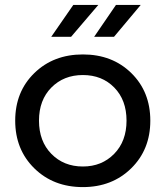

<svg xmlns="http://www.w3.org/2000/svg" viewBox="-20 -757 675 783"><path d="M189 -607 279 -737H381L270 -607ZM364 -607 453 -737H554L445 -607ZM318 6Q198 6 120 -70.5Q42 -147 42 -265Q42 -383 120 -459Q198 -535 318 -535Q438 -535 515.5 -459Q593 -383 593 -265Q593 -147 515 -70.5Q437 6 318 6ZM318 -78Q395 -78 445.5 -129.5Q496 -181 496 -265Q496 -349 446 -400Q396 -451 318 -451Q240 -451 189.5 -400Q139 -349 139 -265Q139 -181 189.5 -129.5Q240 -78 318 -78Z"/></svg>

Font: Montserrat
Style: Regular
Weight: 500
Designer: Julieta Ulanovsky
Foundry: Julieta Ulanovsky
Version: Version 7.200;PS 007.200;hotconv 1.0.88;makeotf.lib2.5.64775